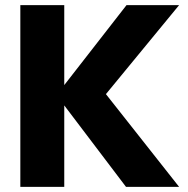

<svg xmlns="http://www.w3.org/2000/svg" viewBox="-20 -727 730 747"><path d="M59.1 0V-707H230V-396L472.2 -707H676.8L392.1 -360.8L676.8 0H470.2L230 -316.9V0Z"/></svg>

Font: Biathlonist
Style: Bold
Weight: 700
Designer: Go4gold
Foundry: Go4gold
Version: Version 3.010;FEAKit 1.0